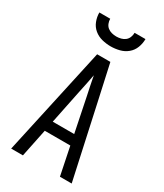

<svg xmlns="http://www.w3.org/2000/svg" viewBox="-233 -1043 965 1132"><g transform="rotate(30 250.0 -477.5)"><path d="M44 0 205 -735H295L349 -490L456 0H376L337 -190H163L124 0ZM323 -260 276 -490Q269 -522 262.5 -554Q256 -586 250 -618Q244 -586 237.5 -554Q231 -522 224 -490L177 -260ZM250 -815Q220 -815 190.5 -822.5Q161 -830 138 -849Q115 -868 104 -896.5Q93 -925 93 -955H167Q167 -939 173 -924Q179 -909 191 -899.5Q203 -890 218.5 -886Q234 -882 250 -882Q266 -882 281.5 -886Q297 -890 309 -899.5Q321 -909 327 -924Q333 -939 333 -955H407Q407 -925 396 -896.5Q385 -868 362 -849Q339 -830 309.5 -822.5Q280 -815 250 -815Z"/></g></svg>

Font: Iosevka www.saffi
Style: Regular
Weight: 400
Monospace: yes
Designer: Belleve Invis
Foundry: Belleve Invis
Version: Version 22.0.2; ttfautohint (v1.8.3)